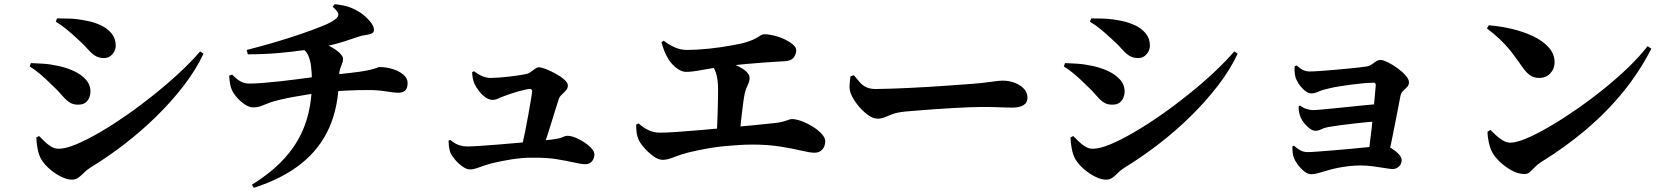

<svg xmlns="http://www.w3.org/2000/svg" viewBox="-20 -830 7970 919"><path d="M324 30Q302 30 274 16.5Q246 3 220.5 -18.5Q195 -40 179 -65Q166 -86 160 -118Q154 -150 154 -172L167 -179Q177 -169 191.5 -154.5Q206 -140 223.5 -129Q241 -118 261 -118Q293 -118 343 -138.5Q393 -159 455 -195Q517 -231 584 -277.5Q651 -324 716.5 -376.5Q782 -429 839 -482Q896 -535 938 -584L954 -573Q918 -496 859.5 -420Q801 -344 727.5 -272Q654 -200 573 -138Q492 -76 410 -26Q393 -15 380.5 -2Q368 11 355 20.5Q342 30 324 30ZM353 -329Q327 -329 309 -342.5Q291 -356 274.5 -376Q258 -396 235 -417Q199 -453 171.5 -476Q144 -499 122 -512L128 -528Q156 -527 188 -525Q220 -523 261 -514Q299 -506 333.5 -490Q368 -474 390.5 -449.5Q413 -425 413 -391Q413 -378 407.5 -363.5Q402 -349 389.5 -339Q377 -329 353 -329ZM479 -552Q453 -552 435 -563.5Q417 -575 399.5 -595.5Q382 -616 355 -640Q325 -668 299 -689.5Q273 -711 247 -726L253 -742Q276 -742 312.5 -741Q349 -740 398 -730Q433 -723 463.5 -708.5Q494 -694 514 -670Q534 -646 534 -611Q534 -589 518 -570.5Q502 -552 479 -552Z M1186 54Q1262 7 1316.5 -46Q1371 -99 1405.5 -159Q1440 -219 1456.5 -288.5Q1473 -358 1473 -438Q1473 -480 1469 -512Q1465 -544 1454.5 -566.5Q1444 -589 1422 -601L1511 -626Q1545 -617 1570 -602.5Q1595 -588 1608.5 -573.5Q1622 -559 1622 -550Q1622 -536 1617.5 -526Q1613 -516 1608 -500.5Q1603 -485 1602 -453Q1601 -322 1556.5 -220.5Q1512 -119 1422 -47Q1332 25 1195 69ZM1191 -316Q1174 -316 1153 -329.5Q1132 -343 1114.5 -363Q1097 -383 1090 -399Q1079 -425 1077 -468L1091 -473Q1116 -448 1134 -439Q1152 -430 1173 -430Q1199 -430 1237 -433Q1275 -436 1317.5 -440.5Q1360 -445 1400.5 -450.5Q1441 -456 1472.5 -460Q1504 -464 1520 -466Q1564 -471 1597 -474.5Q1630 -478 1656.5 -481Q1683 -484 1704 -487Q1736 -492 1754.5 -496.5Q1773 -501 1782.5 -505Q1792 -509 1797 -509Q1830 -509 1861 -499Q1892 -489 1911.5 -472Q1931 -455 1931 -433Q1931 -406 1918.5 -396Q1906 -386 1886 -386Q1868 -386 1828.5 -392.5Q1789 -399 1745 -399Q1717 -399 1691 -398.5Q1665 -398 1639 -396.5Q1613 -395 1587 -393.5Q1561 -392 1535 -389Q1505 -386 1467 -380Q1429 -374 1390 -367Q1351 -360 1319.5 -352.5Q1288 -345 1272 -339Q1251 -331 1232.5 -323.5Q1214 -316 1191 -316ZM1161 -591Q1221 -606 1288 -625.5Q1355 -645 1416.5 -666Q1478 -687 1523.5 -705.5Q1569 -724 1585 -738Q1601 -750 1599.5 -762.5Q1598 -775 1572 -798L1582 -810Q1629 -805 1656 -794.5Q1683 -784 1707 -768Q1729 -753 1749.5 -729.5Q1770 -706 1770 -687Q1770 -674 1757.5 -669Q1745 -664 1728.5 -662Q1712 -660 1698 -655Q1660 -642 1628.5 -632Q1597 -622 1568 -615Q1539 -608 1504 -601Q1481 -597 1430.5 -589.5Q1380 -582 1311.5 -576Q1243 -570 1166 -570Z M2476 -119Q2484 -153 2493 -197.5Q2502 -242 2509.5 -284.5Q2517 -327 2522 -357Q2527 -387 2527 -394Q2527 -404 2515 -404Q2508 -404 2492.5 -400.5Q2477 -397 2459 -392Q2441 -387 2423.5 -381Q2406 -375 2393 -370Q2375 -364 2363.5 -358Q2352 -352 2337 -352Q2321 -352 2304 -364Q2287 -376 2273 -394Q2259 -412 2251 -429Q2246 -441 2243 -455.5Q2240 -470 2240 -485L2249 -489Q2270 -473 2289.5 -465Q2309 -457 2327 -457Q2343 -457 2366 -458.5Q2389 -460 2414.5 -463Q2440 -466 2463.5 -469.5Q2487 -473 2504 -477Q2512 -479 2521.5 -486.5Q2531 -494 2541.5 -501Q2552 -508 2560 -508Q2570 -508 2592.5 -499.5Q2615 -491 2639.5 -477.5Q2664 -464 2681 -449Q2698 -434 2698 -421Q2698 -407 2688.5 -396.5Q2679 -386 2669 -377Q2659 -368 2655 -357Q2650 -342 2641 -313.5Q2632 -285 2621.5 -250.5Q2611 -216 2600 -182Q2589 -148 2579 -120ZM2230 -19Q2213 -19 2193 -33.5Q2173 -48 2157.5 -66.5Q2142 -85 2136 -99Q2128 -119 2127 -157L2136 -160Q2154 -144 2174 -136.5Q2194 -129 2219 -129Q2236 -129 2274.5 -131.5Q2313 -134 2362.5 -138Q2412 -142 2463 -146.5Q2514 -151 2556.5 -155.5Q2599 -160 2622 -162Q2659 -167 2672.5 -173.5Q2686 -180 2696 -180Q2713 -180 2735 -171Q2757 -162 2778 -148Q2799 -134 2812 -119Q2825 -104 2825 -91Q2825 -71 2813 -57.5Q2801 -44 2782 -44Q2764 -44 2729 -52Q2694 -60 2645 -68Q2596 -76 2535 -75Q2507 -76 2480 -73.5Q2453 -71 2427 -67Q2401 -63 2377 -58Q2353 -53 2332 -48Q2300 -39 2273.5 -29Q2247 -19 2230 -19Z M3152 -65Q3131 -65 3107 -82.5Q3083 -100 3063 -123Q3043 -146 3036 -163Q3030 -177 3027.5 -193Q3025 -209 3025 -234L3037 -239Q3060 -218 3085 -206.5Q3110 -195 3140 -195Q3168 -195 3219.5 -198.5Q3271 -202 3334.5 -207.5Q3398 -213 3463 -219Q3528 -225 3585.5 -230.5Q3643 -236 3679 -240Q3710 -243 3726.5 -247.5Q3743 -252 3752.5 -256Q3762 -260 3771 -260Q3791 -260 3818.5 -249.5Q3846 -239 3871.5 -223Q3897 -207 3913.5 -188.5Q3930 -170 3930 -154Q3930 -131 3916.5 -115Q3903 -99 3879 -99Q3858 -99 3816 -109Q3774 -119 3714.5 -128.5Q3655 -138 3581 -138Q3552 -138 3519 -136Q3486 -134 3453.5 -131Q3421 -128 3389 -123Q3357 -118 3328 -112Q3299 -106 3274 -100Q3236 -90 3205 -77.5Q3174 -65 3152 -65ZM3410 -183Q3412 -208 3413 -236Q3414 -264 3415 -293Q3416 -322 3416.5 -350.5Q3417 -379 3417 -403Q3417 -452 3406 -483Q3395 -514 3376 -538L3384 -552Q3413 -547 3445 -538Q3477 -529 3505.5 -516.5Q3534 -504 3551 -488.5Q3568 -473 3568 -456Q3568 -441 3559 -423Q3550 -405 3545 -384Q3541 -365 3538 -342.5Q3535 -320 3532 -295.5Q3529 -271 3526 -243.5Q3523 -216 3522 -188ZM3263 -486Q3242 -486 3218.5 -504Q3195 -522 3180 -546Q3167 -567 3159 -588Q3151 -609 3146 -628L3157 -635Q3183 -615 3210.5 -603Q3238 -591 3269 -591Q3314 -591 3372.5 -597Q3431 -603 3484 -613Q3531 -621 3558 -630Q3585 -639 3599.5 -647.5Q3614 -656 3621.5 -661Q3629 -666 3637 -666Q3660 -666 3686.5 -659.5Q3713 -653 3736.5 -641.5Q3760 -630 3775.5 -616.5Q3791 -603 3791 -590Q3791 -570 3779 -554.5Q3767 -539 3737 -537Q3721 -536 3695 -534.5Q3669 -533 3634.5 -530.5Q3600 -528 3555 -524Q3510 -520 3454 -513Q3381 -503 3337 -494.5Q3293 -486 3263 -486Z M4180 -262Q4158 -262 4132 -281.5Q4106 -301 4084 -329Q4062 -357 4052 -383Q4045 -402 4046.5 -424Q4048 -446 4051 -465L4067 -470Q4083 -450 4096.5 -435Q4110 -420 4127.5 -412Q4145 -404 4173 -404Q4201 -404 4241.5 -405.5Q4282 -407 4328.5 -409Q4375 -411 4422.5 -414Q4470 -417 4513 -420Q4556 -423 4589 -425.5Q4622 -428 4638 -429Q4688 -433 4724 -438.5Q4760 -444 4779 -444Q4812 -444 4839 -433Q4866 -422 4882 -404Q4898 -386 4898 -362Q4898 -338 4878.5 -326.5Q4859 -315 4826 -315Q4796 -315 4764 -316.5Q4732 -318 4677 -318Q4653 -318 4616.5 -316.5Q4580 -315 4536.5 -312.5Q4493 -310 4450.5 -307Q4408 -304 4371.5 -301Q4335 -298 4312 -296Q4274 -292 4252.5 -284Q4231 -276 4215.5 -269Q4200 -262 4180 -262Z M5274 30Q5252 30 5224 16.5Q5196 3 5170.5 -18.5Q5145 -40 5129 -65Q5116 -86 5110 -118Q5104 -150 5104 -172L5117 -179Q5127 -169 5141.5 -154.5Q5156 -140 5173.5 -129Q5191 -118 5211 -118Q5243 -118 5293 -138.5Q5343 -159 5405 -195Q5467 -231 5534 -277.5Q5601 -324 5666.5 -376.5Q5732 -429 5789 -482Q5846 -535 5888 -584L5904 -573Q5868 -496 5809.5 -420Q5751 -344 5677.5 -272Q5604 -200 5523 -138Q5442 -76 5360 -26Q5343 -15 5330.5 -2Q5318 11 5305 20.5Q5292 30 5274 30ZM5303 -329Q5277 -329 5259 -342.5Q5241 -356 5224.5 -376Q5208 -396 5185 -417Q5149 -453 5121.5 -476Q5094 -499 5072 -512L5078 -528Q5106 -527 5138 -525Q5170 -523 5211 -514Q5249 -506 5283.5 -490Q5318 -474 5340.5 -449.5Q5363 -425 5363 -391Q5363 -378 5357.5 -363.5Q5352 -349 5339.5 -339Q5327 -329 5303 -329ZM5429 -552Q5403 -552 5385 -563.5Q5367 -575 5349.5 -595.5Q5332 -616 5305 -640Q5275 -668 5249 -689.5Q5223 -711 5197 -726L5203 -742Q5226 -742 5262.5 -741Q5299 -740 5348 -730Q5383 -723 5413.5 -708.5Q5444 -694 5464 -670Q5484 -646 5484 -611Q5484 -589 5468 -570.5Q5452 -552 5429 -552Z M6527 -71Q6530 -93 6535 -130.5Q6540 -168 6545 -212.5Q6550 -257 6554 -300Q6558 -343 6561 -376Q6564 -409 6565 -423Q6565 -434 6556 -434Q6534 -434 6506 -431.5Q6478 -429 6448 -425Q6418 -421 6389.5 -416.5Q6361 -412 6338 -406Q6309 -400 6291 -391.5Q6273 -383 6257 -383Q6241 -383 6224 -397.5Q6207 -412 6195 -431Q6183 -450 6180 -464Q6177 -477 6176.5 -489Q6176 -501 6177 -513L6186 -517Q6202 -502 6217 -495Q6232 -488 6247 -488Q6266 -488 6295.5 -490Q6325 -492 6359 -495Q6393 -498 6425.5 -501Q6458 -504 6484 -507Q6510 -510 6522 -512Q6537 -515 6547 -522.5Q6557 -530 6566.5 -536.5Q6576 -543 6589 -543Q6600 -543 6622.5 -532Q6645 -521 6668.5 -504Q6692 -487 6708 -469Q6724 -451 6724 -435Q6724 -423 6715 -413.5Q6706 -404 6696 -395Q6686 -386 6683 -370Q6679 -349 6672 -312.5Q6665 -276 6656.5 -233.5Q6648 -191 6639.5 -148.5Q6631 -106 6623 -72ZM6256 4Q6240 4 6222.5 -10Q6205 -24 6191.5 -42.5Q6178 -61 6173 -75Q6169 -86 6167.5 -98Q6166 -110 6166 -129L6173 -133Q6191 -117 6205.5 -109.5Q6220 -102 6240 -102Q6256 -102 6287 -104.5Q6318 -107 6357.5 -110Q6397 -113 6438.5 -117Q6480 -121 6516 -124.5Q6552 -128 6576 -130.5Q6600 -133 6604 -133Q6620 -133 6640 -120.5Q6660 -108 6674.5 -92.5Q6689 -77 6689 -65Q6689 -45 6676 -33Q6663 -21 6646 -21Q6634 -21 6608.5 -25.5Q6583 -30 6552 -34Q6521 -38 6494 -38Q6463 -38 6433.5 -34.5Q6404 -31 6378.5 -25.5Q6353 -20 6333 -14Q6312 -8 6292 -2Q6272 4 6256 4ZM6276 -204Q6264 -204 6250 -214Q6236 -224 6224 -238.5Q6212 -253 6206 -267Q6201 -279 6198 -293.5Q6195 -308 6196 -321L6203 -325Q6218 -313 6235 -308Q6252 -303 6263 -303Q6276 -303 6303 -305.5Q6330 -308 6366 -311.5Q6402 -315 6440 -319Q6478 -323 6513.5 -326.5Q6549 -330 6575 -332L6571 -249Q6527 -246 6481 -241Q6435 -236 6397.5 -231Q6360 -226 6338 -222Q6317 -218 6303.5 -211Q6290 -204 6276 -204Z M7277 3Q7246 3 7214 -15Q7182 -33 7157.5 -57Q7133 -81 7122 -102Q7112 -121 7106 -148.5Q7100 -176 7100 -200L7114 -208Q7124 -198 7139.5 -183.5Q7155 -169 7173 -158Q7191 -147 7209 -147Q7238 -147 7287.5 -168Q7337 -189 7398.5 -225Q7460 -261 7527 -307.5Q7594 -354 7658.5 -406Q7723 -458 7777 -510.5Q7831 -563 7866 -609L7884 -597Q7828 -487 7749.5 -390.5Q7671 -294 7572 -210Q7473 -126 7356 -54Q7339 -43 7326.5 -30Q7314 -17 7303.5 -7Q7293 3 7277 3ZM7348 -457Q7320 -457 7301.5 -471Q7283 -485 7264 -513Q7246 -538 7231 -559Q7216 -580 7199 -600Q7182 -620 7158 -643Q7134 -666 7097 -694L7106 -709Q7159 -705 7215 -692Q7271 -679 7317.5 -657Q7364 -635 7392.5 -603.5Q7421 -572 7421 -531Q7421 -501 7400.5 -479Q7380 -457 7348 -457Z"/></svg>

Font: Noto Serif HK ExtraLight ExtraBold
Style: Regular
Weight: 800
Version: Version 2.003-H1;hotconv 1.1.1;makeotfexe 2.6.0